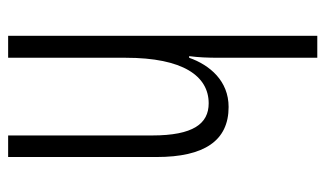

<svg xmlns="http://www.w3.org/2000/svg" viewBox="-184 -616 800 472"><g transform="rotate(90 216.0 -380.0)"><path d="M122 -519V-760H68V0H122V-289C122 -430 167 -493 234 -493C284 -493 313 -455 313 -354V0H366V-365C366 -482 326 -542 243 -542C179 -542 140 -496 122 -445H118C121 -468 122 -489 122 -519Z"/></g></svg>

Font: Noto Sans Georgian ExtraCondensed Light
Style: Regular
Weight: 300
Width: 2
Designer: Monotype Design Team, Akaki Razmadze
Foundry: Google LLC
Version: Version 2.005